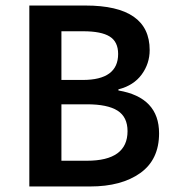

<svg xmlns="http://www.w3.org/2000/svg" viewBox="-20 -674 640 694"><path d="M86 0V-654H289Q521 -654 521 -493Q521 -444 492 -404.5Q463 -365 408 -351V-347Q555 -322 555 -192Q555 -97 487 -48.5Q419 0 306 0ZM202 -385H279Q407 -385 407 -479Q407 -523 376.5 -542Q346 -561 281 -561H202ZM202 -93H294Q441 -93 441 -200Q441 -251 405 -274Q369 -297 294 -297H202Z"/></svg>

Font: TypoPRO Source Code Pro
Style: Regular
Weight: 600
Monospace: yes
Designer: Paul D. Hunt, Teo Tuominen
Foundry: Adobe Systems Incorporated
Version: Version 2.010;PS 1.0;hotconv 1.0.84;makeotf.lib2.5.63406